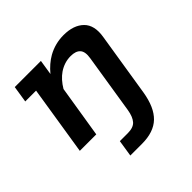

<svg xmlns="http://www.w3.org/2000/svg" viewBox="-156 -540 841 841"><g transform="rotate(-45 265.0 -119.0)"><path d="M187 171 199 94H248Q283 94 298.5 76.5Q314 59 320 23L364 -254Q370 -290 356 -306Q342 -322 310 -322Q271 -322 237 -299Q208 -279 186 -242L147 0H45L96 -322H29L41 -399H203L192 -329Q221 -364 256 -384Q301 -409 353 -409Q415 -409 448 -376.5Q481 -344 470 -279L423 16Q410 96 371 133.5Q332 171 259 171Z"/></g></svg>

Font: Rokkitt SemiBold SemiBold
Style: Italic
Weight: 600
Italic angle: -9°
Version: Version 3.103